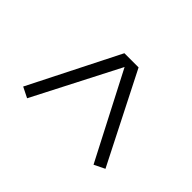

<svg xmlns="http://www.w3.org/2000/svg" viewBox="-76 -760 660 660"><g transform="rotate(45 254.0 -430.0)"><path d="M54 -276 219 -603H288L454 -276L415 -257L253 -570L92 -257Z"/></g></svg>

Font: Grenze Light
Style: Regular
Weight: 300
Designer: Renata Polastri
Foundry: Omnibus-Type
Version: Version 1.002; ttfautohint (v1.8)